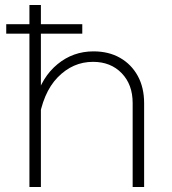

<svg xmlns="http://www.w3.org/2000/svg" viewBox="-20 -750 690 770"><path d="M512 0V-337Q512 -411 468 -456.5Q424 -502 353 -502Q272 -502 211.5 -440Q151 -378 134 -258L123 -351Q148 -441 210.5 -492.5Q273 -544 355 -544Q416 -544 461.5 -518Q507 -492 532.5 -445.5Q558 -399 558 -336V0ZM98 0V-730H144V0ZM5 -615V-653H310V-615Z"/></svg>

Font: Azeret Mono Thin
Style: Regular
Weight: 100
Designer: Martin Vácha
Foundry: Displaay
Version: Version 1.002